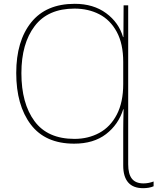

<svg xmlns="http://www.w3.org/2000/svg" viewBox="-20 -742 824 1005"><path d="M624 -548H626L627 -714H651V118Q651 169 670.5 193.5Q690 218 731 218Q757 218 784 208V233Q761 243 729 243Q677 243 651 213Q625 183 625 125V-56Q625 -104 627 -170H625Q600 -90 535 -40Q470 10 368 10Q217 10 141 -90.5Q65 -191 65 -360Q65 -527 143 -624.5Q221 -722 371 -722Q469 -722 535.5 -673Q602 -624 624 -548ZM92 -359Q92 -201 160.5 -108Q229 -15 370 -15Q442 -15 500 -46.5Q558 -78 591.5 -142.5Q625 -207 625 -302V-418Q625 -513 591 -575.5Q557 -638 499.5 -667.5Q442 -697 370 -697Q231 -697 161.5 -605.5Q92 -514 92 -359Z"/></svg>

Font: Noto Sans UI Thin
Style: Regular
Weight: 250
Designer: Monotype Design Team
Foundry: Monotype Imaging Inc.
Version: Version 1.001